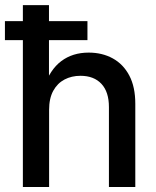

<svg xmlns="http://www.w3.org/2000/svg" viewBox="-27 -748 626 768"><path d="M169.4 -308.6V0H64.5V-727.5H168.9V-398.4H148.4Q172.9 -469.7 218.3 -503.7Q263.7 -537.6 327.6 -537.6Q381.8 -537.6 424.1 -514.4Q466.3 -491.2 490.2 -445.8Q514.2 -400.4 514.2 -332.5V0H408.7V-319.8Q408.7 -380.4 378.7 -412.6Q348.6 -444.8 294.9 -444.8Q259.3 -444.8 231 -429.9Q202.6 -415 186 -384.8Q169.4 -354.5 169.4 -308.6ZM-7.3 -587.4V-663.6H322.8V-587.4Z"/></svg>

Font: Inter 24pt Medium
Style: Regular
Weight: 500
Designer: Rasmus Andersson
Foundry: rsms
Version: Version 4.001;git-66647c0bb